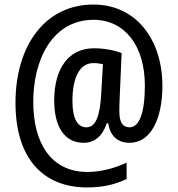

<svg xmlns="http://www.w3.org/2000/svg" viewBox="-20 -739 780 843"><path d="M693 -362C693 -568 575 -719 391 -719C184 -720 48 -546 48 -287C48 -52 162 84 363 84C431 84 486 71 536 47V-25C488 -2 424 16 364 16C203 16 126 -112 126 -292C126 -476 209 -652 391 -652C528 -652 616 -537 616 -364C616 -243 592 -180 548 -180C522 -180 504 -198 504 -249C504 -260 504 -279 505 -299L514 -506C481 -519 435 -527 393 -527C282 -527 218 -440 218 -297C218 -182 264 -112 347 -112C396 -112 430 -142 449 -198H455C463 -145 494 -112 549 -112C641 -112 693 -215 693 -362ZM298 -296C298 -397 329 -462 390 -462C406 -462 420 -460 432 -457L425 -337C420 -230 401 -180 359 -180C321 -180 298 -217 298 -296Z"/></svg>

Font: Noto Sans Devanagari Condensed Medium
Style: Regular
Weight: 500
Width: 3
Designer: Jelle Bosma - Monotype Design Team
Foundry: Monotype Imaging Inc.
Version: Version 2.004